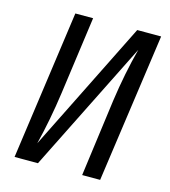

<svg xmlns="http://www.w3.org/2000/svg" viewBox="-104 -772 760 856"><g transform="rotate(15 276.0 -344.0)"><path d="M534.2 -688 437 0H354L401.9 -356.9Q420.4 -487.3 451.2 -604L149.9 0H42L138.2 -688H220.2L170.9 -330.1Q152.8 -200.2 124 -85L423.8 -688Z"/></g></svg>

Font: Fira Sans Compressed Book
Style: Italic
Weight: 350
Width: 3
Italic angle: -8°
Designer: Carrois Corporate & Edenspiekermann AG
Foundry: Carrois Corporate GbR & Edenspiekermann AG
Version: Version 4.203;PS 004.203;hotconv 1.0.88;makeotf.lib2.5.64775